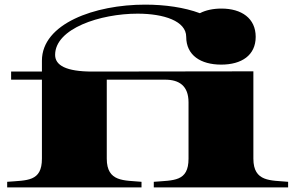

<svg xmlns="http://www.w3.org/2000/svg" viewBox="-20 -809 1268 829"><path d="M11 -24V0H591V-24C517 -31 441 -22 441 -124V-465H693C753 -465 794 -439 794 -367V-124C794 -24 730 -31 644 -24V0H1224V-24C1150 -31 1074 -22 1074 -124V-501L379 -500C265 -500 218 -527 218 -572C218 -686 413 -750 574 -750C688 -750 784 -718 784 -650C784 -570 847 -530 935 -530C1023 -530 1084 -570 1084 -650C1084 -730 1023 -772 936 -772C900 -772 868 -765 843 -752C776 -777 692 -789 607 -789C389 -789 161 -707 161 -547V-500H28V-465H161V-124C161 -24 97 -31 11 -24Z"/></svg>

Font: Sprat Extended Black
Style: Regular
Weight: 900
Width: 9
Designer: Ethan Nakache
Foundry: Collletttivo
Version: Version 2.000;Glyphs 3.2 (3217)